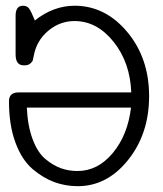

<svg xmlns="http://www.w3.org/2000/svg" viewBox="-20 -639 565 667"><path d="M11.2 -287.1Q11.2 -317.9 43.9 -317.9H436Q432.1 -421.9 374.5 -493.9Q316.9 -565.9 238.8 -565.9Q188 -565.9 147.5 -532Q106.9 -498 97.2 -444.8Q95.2 -435.1 94 -429.9Q92.8 -424.8 85.4 -418.5Q78.1 -412.1 65.9 -412.1H62Q34.2 -412.1 34.2 -450.2V-584Q34.2 -619.1 60.1 -619.1Q74.2 -619.1 81.5 -608.6Q88.9 -598.1 101.1 -567.9Q165 -618.7 238.8 -619.1Q345.7 -619.1 421.9 -528.1Q498 -437 498 -305.2Q498 -174.3 425 -83.3Q352.1 7.8 250 7.8Q208 7.8 169.4 -6.1Q130.9 -20 93.5 -51.5Q56.2 -83 33.7 -143.6Q11.2 -204.1 11.2 -287.1ZM73.2 -265.1Q76.2 -201.2 93.5 -155Q110.8 -108.9 137.9 -86.4Q165 -64 192.1 -54.4Q219.2 -44.9 249 -44.9Q319.8 -44.9 371.8 -107.4Q423.8 -169.9 435.1 -265.1Z"/></svg>

Font: CMU Typewriter Text
Style: Light
Weight: 200
Version: Version 0.7.0